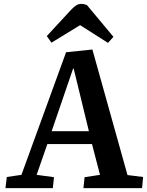

<svg xmlns="http://www.w3.org/2000/svg" viewBox="-20 -965 756 985"><path d="M454 -711 634 -67 714 -57 709 0H408L414 -56L493 -68L452 -226H223L168 -68L257 -56L251 0H8L15 -57L90 -68L319 -697ZM245 -292H436L358 -613H355ZM562 -776 534 -745 391 -836 244 -746 220 -780 344 -914Q359 -930 371 -937.5Q383 -945 396 -945Q405 -945 412 -943.5Q419 -942 426 -939Z"/></svg>

Font: Literata 18pt SemiBold
Style: Italic
Weight: 600
Italic angle: -2°
Designer: Latin by Veronika Burian and Jose Scaglione. Greek by Irene Vlachou. Cyrillic by Vera Evstafieva
Foundry: TypeTogether
Version: Version 3.103;gftools[0.9.29]